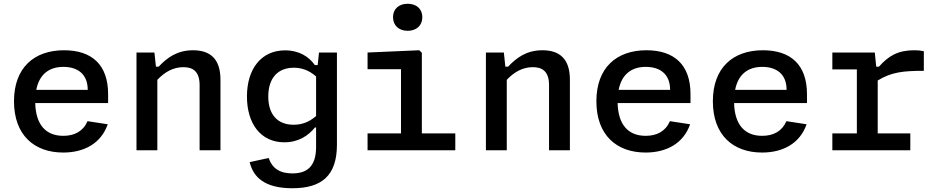

<svg xmlns="http://www.w3.org/2000/svg" viewBox="-20 -800 5000 1022"><path d="M54.5 -261C54.5 -81.5 161.5 12 316.5 12C426.5 12 517.5 -35.5 553.5 -138.5L446 -155C422.5 -101 376.5 -77 317 -77C224 -77 170.5 -136 167.5 -251.5H555.5V-299C555.5 -455 469 -532.5 321 -532.5C161.5 -532.5 54.5 -439.5 54.5 -261ZM173 -321.5C189 -404.5 241.5 -444 317.5 -444C393 -444 447 -406 447 -321.5Z M1153.5 0V-376C1153.5 -486.5 1099 -532.5 1007.5 -532.5C922.5 -532.5 869 -492.5 824.5 -445H810L802 -520.5H706.5V0H817.5V-375C855.5 -415.5 901 -442.5 956 -442.5C1004 -442.5 1042.5 -422.5 1042.5 -347V0Z M1294.5 -286.5C1294.5 -141.5 1368 -42.5 1493.5 -42.5C1568.5 -42.5 1621 -77.5 1656.5 -121.5H1662.5V-18C1662.5 90.5 1610 123 1536 123C1469 123 1428.5 95.5 1410 41L1309 63C1328 142.5 1388 202 1536 202C1692 202 1773.5 135.5 1773.5 -30V-520.5H1678L1671 -453.5H1656C1625 -497.5 1573 -532 1497.5 -532C1371.5 -532 1294.5 -434.5 1294.5 -286.5ZM1408 -286.5C1408 -384 1458.5 -439.5 1544 -439.5C1584 -439.5 1624 -427 1662.5 -393V-182.5C1624 -148.5 1584.5 -136 1543 -136C1456 -136 1408 -191.5 1408 -286.5Z M1936.5 0H2403.5V-90H2225.5V-519L2212 -532.5L1936.5 -520.5V-431.5H2114.5V-90H1936.5ZM2150 -636C2196.5 -636 2228 -664 2228 -708.5C2228 -753 2196.5 -780 2150 -780C2104 -780 2072 -753 2072 -708.5C2072 -664 2104 -636 2150 -636Z M3013.5 0V-376C3013.5 -486.5 2959 -532.5 2867.5 -532.5C2782.5 -532.5 2729 -492.5 2684.5 -445H2670L2662 -520.5H2566.5V0H2677.5V-375C2715.5 -415.5 2761 -442.5 2816 -442.5C2864 -442.5 2902.5 -422.5 2902.5 -347V0Z M3154.5 -261C3154.5 -81.5 3261.5 12 3416.5 12C3526.5 12 3617.5 -35.5 3653.5 -138.5L3546 -155C3522.5 -101 3476.5 -77 3417 -77C3324 -77 3270.5 -136 3267.5 -251.5H3655.5V-299C3655.5 -455 3569 -532.5 3421 -532.5C3261.5 -532.5 3154.5 -439.5 3154.5 -261ZM3273 -321.5C3289 -404.5 3341.5 -444 3417.5 -444C3493 -444 3547 -406 3547 -321.5Z M3774.5 -261C3774.5 -81.5 3881.5 12 4036.5 12C4146.5 12 4237.5 -35.5 4273.5 -138.5L4166 -155C4142.5 -101 4096.5 -77 4037 -77C3944 -77 3890.5 -136 3887.5 -251.5H4275.5V-299C4275.5 -455 4189 -532.5 4041 -532.5C3881.5 -532.5 3774.5 -439.5 3774.5 -261ZM3893 -321.5C3909 -404.5 3961.5 -444 4037.5 -444C4113 -444 4167 -406 4167 -321.5Z M4636.5 -520.5H4410.5V-430.5H4541V-90H4410.5V0H4825.5V-90H4652V-371.5C4725.5 -416.5 4788 -423 4897.5 -423V-527.5C4882 -531 4866 -532.5 4847 -532.5C4759 -532.5 4709 -502 4658.5 -445H4644Z"/></svg>

Font: Monaspace Neon Medium
Style: Regular
Weight: 500
Designer: Riley Cran & the Lettermatic Team
Foundry: Lettermatic
Version: Version 1.200 (Monaspace Neon)